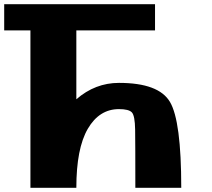

<svg xmlns="http://www.w3.org/2000/svg" viewBox="-20 -895 1009 915"><path d="M546.9 -500Q736.3 -500 790 -409.2Q843.8 -318.4 843.8 0H625Q625 -210.9 624 -277.3Q623 -343.8 608.4 -359.4Q593.8 -375 546.9 -375Q453.1 -375 398.4 -281.2Q343.8 -187.5 343.8 0H125V-750H0V-875H718.8V-750H343.8V-421.9Q433.6 -500 546.9 -500Z"/></svg>

Font: CraftyPE
Style: Regular
Weight: 400
Designer: Erek Butcher
Foundry: Haunted Coop
Version: Version 0.018;April 4, 2024;FontCreator 15.0.0.2962 64-bit